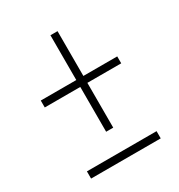

<svg xmlns="http://www.w3.org/2000/svg" viewBox="-151 -721 767 823"><g transform="rotate(-30 232.5 -309.5)"><path d="M420.4 -397V-362.8H42V-397ZM252.9 -618.7V-141.1H217.8V-618.7ZM406.2 -35.2V0.5H61.5V-35.2Z"/></g></svg>

Font: Roboto Condensed ExtraLight
Style: Regular
Weight: 250
Designer: Christian Robertson
Foundry: Google
Version: Version 3.008; 2023